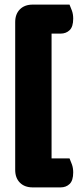

<svg xmlns="http://www.w3.org/2000/svg" viewBox="-20 -683 343 834"><path d="M46 -587Q46 -622 66.5 -642.5Q87 -663 122 -663H282Q287 -652 292.5 -636.5Q298 -621 298 -602Q298 -567 282.5 -552Q267 -537 243 -537H204V5H282Q287 16 292.5 31.5Q298 47 298 66Q298 101 282.5 116Q267 131 243 131H122Q87 131 66.5 110.5Q46 90 46 55Z"/></svg>

Font: Baloo Bhaijaan
Style: Regular
Weight: 400
Designer: Devika Bhansali and Ek Type
Foundry: Ek Type
Version: Version 1.443;PS 1.000;hotconv 16.6.51;makeotf.lib2.5.65220;